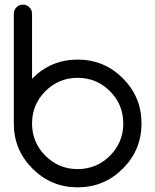

<svg xmlns="http://www.w3.org/2000/svg" viewBox="-20 -802 665 822"><path d="M312.5 -78.1Q393.6 -78.1 450.7 -135.3Q507.8 -192.4 507.8 -273.4Q507.8 -354.5 450.7 -411.6Q393.6 -468.8 312.5 -468.8Q231.4 -468.8 174.3 -411.6Q117.2 -354.5 117.2 -273.4Q117.2 -192.4 174.3 -135.3Q231.4 -78.1 312.5 -78.1ZM117.2 -464.8Q118.2 -465.8 119.1 -466.8Q199.2 -546.9 312.5 -546.9Q425.8 -546.9 505.9 -466.8Q585.9 -386.7 585.9 -273.4Q585.9 -160.2 505.9 -80.1Q425.8 0 312.5 0Q199.2 0 119.1 -80.1Q39.1 -160.2 39.1 -273.4V-743.2Q39.1 -759.3 50.5 -770.8Q62 -782.2 78.1 -782.2Q94.2 -782.2 105.7 -770.8Q117.2 -759.3 117.2 -743.2Z"/></svg>

Font: Comfortaa
Style: Regular
Weight: 400
Designer: Johan Aakerlund - aajohan
Foundry: Johan Aakerlund
Version: Version 2.004 2013